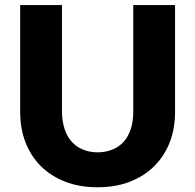

<svg xmlns="http://www.w3.org/2000/svg" viewBox="-20 -749 789 776"><path d="M435.5 -145Q461.9 -155.8 480.5 -176.8Q499 -197.8 508.8 -228.5Q518.6 -259.3 518.6 -296.9V-728.5H687.5V-296.9Q687.5 -229 666 -173.8Q644.5 -118.7 603.5 -77.6Q563.5 -37.6 504.9 -14.6Q447.8 7.8 374.5 7.8Q300.8 7.8 243.7 -14.6Q185.1 -37.6 145 -77.6Q105 -117.7 83 -173.8Q61.5 -229 61.5 -296.9V-728.5H230.5V-297.4Q230.5 -261.2 240.7 -229Q250.5 -198.2 268.6 -177.7Q287.6 -155.8 314 -145Q342.3 -133.3 374.5 -133.3Q406.7 -133.3 435.5 -145Z"/></svg>

Font: Lato-ExtraBold
Style: Regular
Weight: 500
Designer: Lukasz Dziedzic with Adam Twardoch and Botio Nikoltchev
Foundry: tyPoland Lukasz Dziedzic
Version: ""